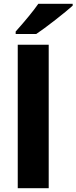

<svg xmlns="http://www.w3.org/2000/svg" viewBox="-20 -997 405 1017"><path d="M74 0V-760H238V0ZM365 -967Q334 -939 272.5 -891Q211 -843 172 -817H63V-830Q145 -922 183 -977H365Z"/></svg>

Font: Noto Sans UI ExtraBold
Style: Regular
Weight: 800
Designer: Monotype Design Team
Foundry: Monotype Imaging Inc.
Version: Version 1.001